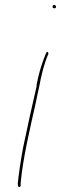

<svg xmlns="http://www.w3.org/2000/svg" viewBox="-20 -729 250 789"><path d="M196 -702C195 -699 198 -695 203 -695C208 -695 209 -695 210 -700C211 -703 207 -709 204 -709C200 -709 197 -707 196 -702ZM130 -378 131 -377 114 -302C108 -275 101 -246 95 -216L75 -123C67 -83 56 -6 53 25L54 36C58 41 63 42 65 33V23V22C73 -71 102 -196 126 -302C132 -329 136 -353 142 -377C150 -422 162 -470 179 -508C179 -509 179 -510 178 -513C172 -525 165 -499 162 -492L161 -490C149 -458 137 -419 130 -378ZM142 -376H141ZM178 -513Z"/></svg>

Font: Stray Cat
Style: HlCnObl
Weight: 100
Version: Version 1.0